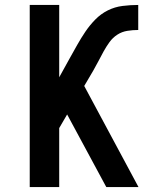

<svg xmlns="http://www.w3.org/2000/svg" viewBox="-20 -755 640 775"><path d="M100 0V-735H219V-443L261 -519Q276 -546 291.5 -573.5Q307 -601 324.5 -627Q342 -653 364.5 -676Q387 -699 415 -713Q443 -727 474.5 -731Q506 -735 538 -735V-634Q516 -634 494 -630.5Q472 -627 453.5 -615Q435 -603 422 -585Q409 -567 398.5 -548Q388 -529 378 -509.5Q368 -490 357 -471L320 -408L539 0H409L251 -293L219 -238V0Z"/></svg>

Font: Iosevka SS04 Extended
Style: Bold
Weight: 700
Width: 7
Monospace: yes
Designer: Belleve Invis
Foundry: Belleve Invis
Version: Version 19.0.0; ttfautohint (v1.8.4)